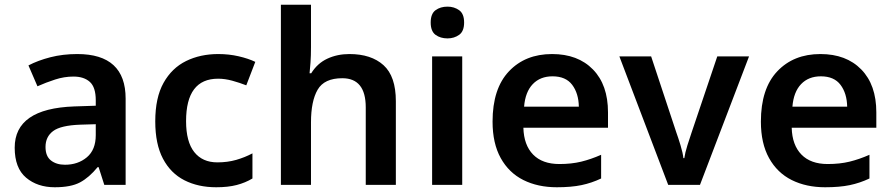

<svg xmlns="http://www.w3.org/2000/svg" viewBox="-20 -780 3765 810"><path d="M306 -552Q510 -552 510 -364V0H420L396 -75H392Q356 -31 317.5 -10.5Q279 10 211 10Q138 10 90 -30.5Q42 -71 42 -157Q42 -322 293 -331L384 -334V-357Q384 -412 359 -434.5Q334 -457 290 -457Q251 -457 212.5 -444.5Q174 -432 138 -416L100 -504Q140 -525 192.5 -538.5Q245 -552 306 -552ZM318 -254Q236 -251 204 -227Q172 -203 172 -160Q172 -121 195 -103Q218 -85 254 -85Q309 -85 346.5 -116.5Q384 -148 384 -210V-256Z M892 10Q816 10 758 -19.5Q700 -49 667.5 -110.5Q635 -172 635 -268Q635 -368 670 -430.5Q705 -493 765 -522.5Q825 -552 901 -552Q946 -552 987 -542.5Q1028 -533 1057 -519L1019 -420Q991 -431 960 -439.5Q929 -448 900 -448Q765 -448 765 -269Q765 -182 799.5 -138.5Q834 -95 897 -95Q940 -95 976.5 -105.5Q1013 -116 1045 -133V-27Q1015 -9 978.5 0.5Q942 10 892 10Z M1292 -581Q1292 -545 1290 -517Q1288 -489 1286 -471H1293Q1319 -513 1361 -532.5Q1403 -552 1454 -552Q1546 -552 1598 -505Q1650 -458 1650 -353V0H1523V-327Q1523 -450 1424 -450Q1348 -450 1320 -401.5Q1292 -353 1292 -264V0H1165V-760H1292Z M1868 -752Q1896 -752 1917 -737Q1938 -722 1938 -685Q1938 -648 1917 -633Q1896 -618 1868 -618Q1838 -618 1817.5 -633Q1797 -648 1797 -685Q1797 -722 1817.5 -737Q1838 -752 1868 -752ZM1930 -542V0H1803V-542Z M2309 -552Q2418 -552 2481.5 -487Q2545 -422 2545 -306V-241H2188Q2190 -168 2229 -128Q2268 -88 2340 -88Q2391 -88 2432 -98Q2473 -108 2516 -127V-27Q2476 -8 2433 1Q2390 10 2329 10Q2249 10 2188 -20.5Q2127 -51 2092.5 -113Q2058 -175 2058 -267Q2058 -406 2127 -479Q2196 -552 2309 -552ZM2311 -458Q2259 -458 2227.5 -425Q2196 -392 2191 -330H2422Q2421 -386 2394 -422Q2367 -458 2311 -458Z M2799 0 2593 -542H2727L2833 -222Q2841 -200 2851 -167Q2861 -134 2863 -113H2867Q2870 -135 2880 -167Q2890 -199 2898 -222L3006 -542H3140L2933 0Z M3441 -552Q3550 -552 3613.5 -487Q3677 -422 3677 -306V-241H3320Q3322 -168 3361 -128Q3400 -88 3472 -88Q3523 -88 3564 -98Q3605 -108 3648 -127V-27Q3608 -8 3565 1Q3522 10 3461 10Q3381 10 3320 -20.5Q3259 -51 3224.5 -113Q3190 -175 3190 -267Q3190 -406 3259 -479Q3328 -552 3441 -552ZM3443 -458Q3391 -458 3359.5 -425Q3328 -392 3323 -330H3554Q3553 -386 3526 -422Q3499 -458 3443 -458Z"/></svg>

Font: Noto Sans Cherokee SemiBold
Style: Regular
Weight: 600
Designer: Monotype Design Team
Foundry: Monotype Imaging Inc.
Version: Version 2.001; ttfautohint (v1.8.4.7-5d5b)